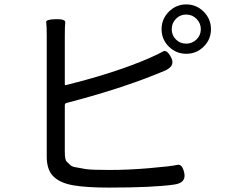

<svg xmlns="http://www.w3.org/2000/svg" viewBox="-20 -830 1040 871"><path d="M472 21Q371 21 311.5 10.5Q252 0 222 -30Q192 -60 192 -119V-669Q192 -716 189.5 -729Q187 -742 233 -743Q278 -744 276 -728Q274 -712 274 -669V-448Q274 -443 279 -444Q501 -499 654 -565Q702 -586 719.5 -596.5Q737 -607 757 -568Q776 -530 727 -509L683 -491Q513 -423 282 -363Q274 -361 274 -353V-141Q274 -105 282.5 -97Q291 -89 298 -82Q305 -75 319 -72Q344 -67 369 -63Q394 -59 476 -59Q564 -59 656 -67Q760 -76 783.5 -82Q807 -88 816 -45Q825 -1 772 7Q677 21 472 21ZM825 -586Q779 -586 746 -618.5Q713 -651 713 -697.5Q713 -744 746 -777Q779 -810 825 -810Q871 -810 904 -777Q937 -744 937 -697.5Q937 -651 904 -618.5Q871 -586 825 -586ZM824.5 -632Q852 -632 871.5 -651Q891 -670 891 -697.5Q891 -725 871.5 -744.5Q852 -764 824.5 -764Q797 -764 778 -744.5Q759 -725 759 -697.5Q759 -670 778 -651Q797 -632 824.5 -632Z"/></svg>

Font: Resource Han Rounded JP
Style: Regular
Weight: 400
Designer: Cyano Hao (round all glyphs); Ryoko NISHIZUKA 西塚涼子 (kana, bopomofo & ideographs); Paul D. Hunt (Latin, Greek & Cyrillic)
Foundry: Cyano Hao
Version: 0.990